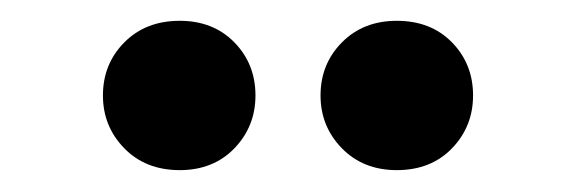

<svg xmlns="http://www.w3.org/2000/svg" viewBox="-20 -726 540 180"><path d="M148.5 -566.5Q116.5 -566.5 96.5 -587Q76.5 -607.5 76.5 -636.5Q76.5 -666 96.5 -686.2Q116.5 -706.5 148.5 -706.5Q180 -706.5 199.8 -686.2Q219.5 -666 219.5 -636.5Q219.5 -607.5 199.8 -587Q180 -566.5 148.5 -566.5ZM352 -566.5Q320.5 -566.5 300.5 -587Q280.5 -607.5 280.5 -636.5Q280.5 -666 300.5 -686.2Q320.5 -706.5 352 -706.5Q384 -706.5 403.8 -686.2Q423.5 -666 423.5 -636.5Q423.5 -607.5 403.8 -587Q384 -566.5 352 -566.5Z"/></svg>

Font: Newsreader 60pt ExtraBold
Style: Regular
Weight: 800
Designer: Hugues Gentile
Foundry: Production Type
Version: Version 1.003